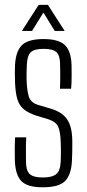

<svg xmlns="http://www.w3.org/2000/svg" viewBox="-20 -768 359 794"><path d="M156.5 6.5Q93 6.5 68.2 -19.2Q43.5 -45 41.5 -103.5Q41 -127.5 41 -149Q41 -170.5 42.5 -200H88.5Q87 -170 87.2 -144.2Q87.5 -118.5 87.5 -99.5Q87.5 -62.5 103 -48.2Q118.5 -34 156.5 -34Q196 -34 212.8 -48.2Q229.5 -62.5 231 -99.5Q231.5 -115.5 231.8 -129.5Q232 -143.5 231.8 -156.5Q231.5 -169.5 231 -182Q229.5 -225.5 220.2 -245Q211 -264.5 179.5 -275L132.5 -289Q97 -300.5 78 -316.5Q59 -332.5 51.2 -359.5Q43.5 -386.5 42 -430.5Q41.5 -452.5 41.5 -466.2Q41.5 -480 42 -496Q44.5 -555 70.2 -580.8Q96 -606.5 160 -606.5Q223 -606.5 249 -581Q275 -555.5 276 -495Q276 -484 276.2 -454.2Q276.5 -424.5 274 -401H228Q229 -419.5 229 -438Q229 -456.5 229 -472.5Q229 -488.5 228.5 -501Q228.5 -538 213.8 -552Q199 -566 160 -566Q122.5 -566 107.5 -552.2Q92.5 -538.5 91 -500Q90.5 -487.5 90 -469.5Q89.5 -451.5 90 -436Q91.5 -394.5 99 -368.8Q106.5 -343 141.5 -333L187 -319.5Q235.5 -306 257.2 -275Q279 -244 279 -182Q279 -159 278.8 -142.8Q278.5 -126.5 277.5 -102.5Q274.5 -45 249 -19.2Q223.5 6.5 156.5 6.5ZM70.5 -640 140 -748H178L247.5 -640H206.5L159.5 -716L112.5 -640Z"/></svg>

Font: Big Shoulders Text ExtraLight
Style: Regular
Weight: 250
Version: Version 2.002